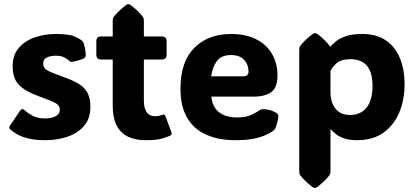

<svg xmlns="http://www.w3.org/2000/svg" viewBox="-20 -680 2057 948"><path d="M205.1 12.2Q152.8 12.2 118.4 3.4Q84 -5.4 63.2 -17.8Q42.5 -30.3 30.8 -40.5Q22 -48.8 28.8 -59.1L78.6 -132.8Q89.4 -148.4 103 -134.8Q117.2 -121.1 141.4 -108.2Q165.5 -95.2 201.7 -95.2Q233.9 -95.2 254.6 -106.2Q275.4 -117.2 275.4 -138.2Q275.4 -152.8 266.1 -162.1Q256.8 -171.4 233.4 -181.2Q210 -190.9 168 -206.1Q106 -228.5 74.2 -260.3Q42.5 -292 42.5 -353Q42.5 -409.2 73.5 -444.3Q104.5 -479.5 153.1 -495.8Q201.7 -512.2 254.4 -512.2Q321.3 -512.2 348.4 -499.8Q375.5 -487.3 383.3 -480.5Q390.6 -474.1 393.6 -465.8Q399.9 -446.8 403.3 -415.5Q405.3 -397.5 394 -391.6Q388.2 -388.2 375.5 -384.3Q362.8 -380.4 350.1 -377.4Q337.4 -374.5 331.1 -374.5Q329.1 -374.5 326.9 -375.7Q324.7 -377 319.3 -381.8Q313 -388.2 297.6 -396.5Q282.2 -404.8 255.4 -404.8Q229 -404.8 211.2 -396.2Q193.4 -387.7 193.4 -366.2Q193.4 -342.8 216.1 -331.1Q238.8 -319.3 291 -300.8Q332 -286.6 362.5 -269.8Q393.1 -252.9 409.7 -225.8Q426.3 -198.7 426.3 -152.8Q426.3 -93.3 393.8 -56.9Q361.3 -20.5 310.8 -4.2Q260.3 12.2 205.1 12.2Z M699.7 12.2Q536.6 12.2 536.6 -157.2V-386.2H481.4Q466.8 -386.2 461.2 -392.3Q455.6 -398.4 455.6 -413.1V-473.1Q455.6 -487.8 461.2 -493.9Q466.8 -500 481.4 -500H536.6V-578.6Q536.6 -590.3 541.5 -596.7Q562 -623.5 601.6 -654.8Q608.4 -659.7 613.8 -659.7Q619.6 -659.7 625.5 -654.8Q646.5 -638.7 660.9 -624.5Q675.3 -610.4 685.5 -596.7Q690.4 -590.3 690.4 -578.6V-500H776.9Q791.5 -500 797.1 -493.9Q802.7 -487.8 802.7 -473.1V-413.1Q802.7 -398.4 797.1 -392.3Q791.5 -386.2 776.9 -386.2H690.4V-184.1Q690.4 -106 747.1 -106Q755.9 -106 763.2 -107.7Q770.5 -109.4 775.9 -111.3Q786.1 -115.2 790.3 -114.3Q794.4 -113.3 797.9 -103.5L826.2 -27.8Q830.6 -15.6 820.3 -10.3Q813 -6.8 784.9 2.7Q756.8 12.2 699.7 12.2Z M1143.1 12.2Q1060.5 12.2 999.5 -14.4Q938.5 -41 904.8 -97.2Q871.1 -153.3 871.1 -242.2Q871.1 -375.5 939.5 -443.8Q1007.8 -512.2 1121.1 -512.2Q1194.8 -512.2 1245.8 -485.8Q1296.9 -459.5 1323.5 -413.1Q1350.1 -366.7 1350.1 -307.1Q1350.1 -249 1320.3 -226.1Q1290.5 -203.1 1233.4 -203.1H1023.9Q1027.8 -152.8 1060.8 -126.5Q1093.8 -100.1 1150.4 -100.1Q1195.3 -100.1 1222.4 -113.5Q1249.5 -127 1260.3 -134.8Q1269.5 -141.6 1281.2 -141.1Q1290.5 -141.1 1307.9 -137.5Q1325.2 -133.8 1342.3 -124Q1354.5 -117.7 1354.5 -106.4Q1354.5 -100.1 1352.1 -88.4Q1350.6 -81.5 1347.2 -68.6Q1343.8 -55.7 1338.4 -44.4Q1335.4 -39.1 1329.1 -34.2Q1319.3 -27.3 1297.6 -16.1Q1275.9 -4.9 1238.3 3.7Q1200.7 12.2 1143.1 12.2ZM1022.9 -303.2H1182.1Q1207 -303.2 1207 -326.2Q1207 -360.8 1185.3 -384.5Q1163.6 -408.2 1120.1 -408.2Q1072.8 -408.2 1050.5 -377.9Q1028.3 -347.7 1022.9 -303.2Z M1768.6 -512.2Q1839.8 -512.2 1886 -480.2Q1932.1 -448.2 1954.8 -392.3Q1977.5 -336.4 1977.5 -264.2Q1977.5 -186 1950.9 -123.5Q1924.3 -61 1872.6 -24.4Q1820.8 12.2 1744.1 12.2Q1704.6 12.2 1679 3.2Q1653.3 -5.9 1637.9 -18.3Q1622.6 -30.8 1613.8 -41H1611.8V167Q1611.8 178.7 1606.9 185.1Q1586.4 211.9 1546.9 243.2Q1540 248 1534.7 248Q1528.8 248 1522.5 243.2Q1501.5 227.1 1487.1 212.9Q1472.7 198.7 1462.4 185.1Q1457.5 178.7 1457.5 167V-435.1Q1457.5 -446.8 1462.4 -453.1Q1472.7 -466.8 1487.1 -481Q1501.5 -495.1 1522.5 -511.2Q1528.8 -516.1 1535.6 -516.1Q1542 -516.1 1548.8 -511.2Q1569.3 -495.1 1584 -480.5Q1598.6 -465.8 1609.9 -450.2H1612.3Q1620.6 -460.4 1637.7 -475.1Q1654.8 -489.7 1686.3 -501Q1717.8 -512.2 1768.6 -512.2ZM1708.5 -112.3Q1761.2 -112.3 1790.3 -149.2Q1819.3 -186 1819.3 -255.9Q1819.3 -387.7 1710.9 -387.7Q1665 -387.7 1643.1 -368.9Q1621.1 -350.1 1611.8 -329.1V-223.1Q1611.8 -175.8 1636.2 -144Q1660.6 -112.3 1708.5 -112.3Z"/></svg>

Font: ADLaM Display
Style: Regular
Weight: 400
Designer: Mark Jamra, Neil Patel, Concept: Andrew Footit
Foundry: Microsoft
Version: Version 2.000; ttfautohint (v1.8.4.7-5d5b);gftools[0.9.28]